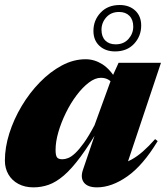

<svg xmlns="http://www.w3.org/2000/svg" viewBox="-26 -752 679 786"><path d="M313.5 -56.5 376.5 -242 386.5 -239Q341 -160.5 304 -110.5Q267 -60.5 235 -33.2Q203 -6 173 4.5Q143 15 111 15Q76 15 49.5 1Q23 -13 8.5 -38Q-6 -63 -6 -94.5Q-6 -148.5 12.2 -206.2Q30.5 -264 62.8 -318Q95 -372 137.2 -415.2Q179.5 -458.5 227.2 -484Q275 -509.5 324.5 -509.5Q360.5 -509.5 393 -489Q425.5 -468.5 453.5 -420.5L443 -398Q433 -416.5 419.2 -425Q405.5 -433.5 387 -433.5Q363.5 -433.5 337.8 -414Q312 -394.5 287.5 -362Q263 -329.5 243.8 -290.2Q224.5 -251 213 -211.5Q201.5 -172 201.5 -138.5Q201.5 -116 207.2 -108Q213 -100 229.5 -100Q240 -100 253 -105Q266 -110 282 -125Q298 -140 317.8 -167.5Q337.5 -195 361 -239.5L431 -432L459.5 -495H633L485.5 -54L467.5 -80.5Q491 -87 513.2 -99.2Q535.5 -111.5 559 -132Q582.5 -152.5 609 -182.5L619.5 -174.5Q559 -74.5 495 -29.8Q431 15 371 15Q333 15 317.8 -4.5Q302.5 -24 313.5 -56.5ZM464 -731.5Q503 -731.5 527.5 -708.8Q552 -686 552 -647.5Q552 -604 523 -572.8Q494 -541.5 445 -541.5Q406 -541.5 381.2 -564.2Q356.5 -587 356.5 -625.5Q356.5 -669 385.8 -700.2Q415 -731.5 464 -731.5ZM447.5 -570.5Q480.5 -570.5 500 -592.5Q519.5 -614.5 519.5 -643Q519.5 -671 504 -687Q488.5 -703 461.5 -703Q428.5 -703 409 -681Q389.5 -659 389.5 -630Q389.5 -602 405 -586.2Q420.5 -570.5 447.5 -570.5Z"/></svg>

Font: Newsreader 60pt ExtraBold
Style: Italic
Weight: 800
Italic angle: -17°
Designer: Hugues Gentile
Foundry: Production Type
Version: Version 1.003